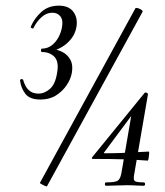

<svg xmlns="http://www.w3.org/2000/svg" viewBox="-20 -655 583 679"><path d="M158 -474V-483Q181 -481 200 -471.5Q219 -462 229 -443.5Q239 -425 234 -397Q230 -375 215.5 -353.5Q201 -332 178 -317.5Q155 -303 123 -303Q85 -303 69.5 -323.5Q54 -344 51 -370Q50 -374 55.5 -375Q61 -376 62 -372Q65 -361 71 -350Q77 -339 88 -331.5Q99 -324 116 -324Q138 -324 157 -341Q176 -358 182 -398Q189 -437 172.5 -454Q156 -471 128 -471Q125 -471 125 -477Q125 -483 128 -483Q147 -483 162 -494Q177 -505 186.5 -522.5Q196 -540 199 -558Q204 -583 194 -596.5Q184 -610 165 -610Q144 -610 126.5 -594Q109 -578 99 -557Q98 -553 93 -555Q88 -557 89 -561Q102 -591 126.5 -613Q151 -635 188 -635Q224 -635 240 -612.5Q256 -590 250 -558Q246 -536 232 -518Q218 -500 198.5 -488.5Q179 -477 158 -474ZM146 4Q145 5 139 2.5Q133 0 127 -3.5Q121 -7 121 -8L459 -626Q461 -628 468 -626Q475 -624 480.5 -620Q486 -616 484 -613ZM355 2Q351 2 351 -4Q351 -10 355 -10Q386 -10 395.5 -15.5Q405 -21 409 -41L446 -256L468 -277L349 -117Q345 -113 351 -113Q384 -113 409 -114Q434 -115 457 -116.5Q480 -118 506 -119Q508 -119 507.5 -111Q507 -103 505.5 -95Q504 -87 502 -87Q464 -90 419.5 -91.5Q375 -93 307 -93Q306 -93 305 -95.5Q304 -98 306 -99L491 -326Q493 -329 498.5 -327Q504 -325 503 -320L455 -41Q451 -22 455.5 -16Q460 -10 488 -10Q493 -10 493 -4Q493 2 488 2Q474 2 461 1Q448 0 429 0Q408 0 389.5 1Q371 2 355 2Z"/></svg>

Font: Cormorant Infant Light Medium
Style: Italic
Weight: 500
Italic angle: -10°
Version: Version 4.001